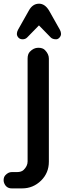

<svg xmlns="http://www.w3.org/2000/svg" viewBox="-44 -789 394 1040"><path d="M105.5 -471.7Q105.5 -496.1 117.7 -508.8Q138.2 -530.3 163.1 -530.3Q188 -530.3 199.7 -517.6Q220.7 -496.1 220.7 -471.7V86.9Q220.7 147.5 178.7 189Q135.3 231.4 76.2 231.4H19.5Q-8.8 231.4 -20.5 205.1Q-24.4 196.8 -24.4 187.5Q-24.4 169.9 -14.6 159.7Q1 143.1 19.5 143.1H47.9Q72.3 143.1 84.5 130.9Q105.5 109.9 105.5 85.9ZM280.3 -627.9Q286.6 -616.2 286.6 -605.5Q286.6 -594.7 278.3 -585.4Q270 -576.2 260.3 -576.2Q240.7 -576.2 231 -585.9L167 -651.4L103 -585.9Q93.3 -576.2 78.6 -576.2Q64 -576.2 55.7 -585.4Q47.4 -594.7 47.4 -605.5Q47.4 -616.2 53.7 -627.9L112.3 -731.9Q132.8 -769 167.5 -769Q199.2 -769 221.7 -731.9Z"/></svg>

Font: Supermercado
Style: Regular
Weight: 400
Designer: James Grieshaber
Foundry: James Grieshaber
Version: Version 1.002